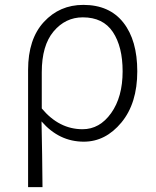

<svg xmlns="http://www.w3.org/2000/svg" viewBox="-20 -567 638 786"><path d="M95 199V-281Q95 -407 159.5 -477Q224 -547 321 -547Q428 -547 485 -474.5Q542 -402 542 -275Q542 -144 477 -65.5Q412 13 323 13Q222 13 150 -70Q153 69 154 199ZM318 -38Q388 -38 435 -104Q482 -170 482 -275Q482 -376 442 -436Q402 -496 319 -496Q248 -496 199.5 -438.5Q151 -381 151 -271V-123Q222 -38 318 -38Z"/></svg>

Font: Noto Sans Korean Light
Style: Regular
Weight: 300
Designer: Ryoko NISHIZUKA  (kana & ideographs); Paul D. Hunt (Latin, Greek & Cyrillic); Wenlong ZHANG  (bopomofo); Sandoll Communi
Foundry: Adobe Systems Incorporated
Version: Version 1.000;PS 1;hotconv 1.0.78;makeotf.lib2.5.61930